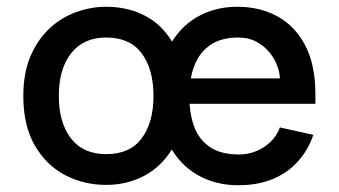

<svg xmlns="http://www.w3.org/2000/svg" viewBox="-20 -535 1003 568"><path d="M294 12Q228 12 172.5 -17Q117 -46 83 -104.5Q49 -163 49 -251Q49 -318 69.5 -367Q90 -416 124.5 -449Q159 -482 203.5 -498.5Q248 -515 294 -515Q361 -515 413.5 -486Q466 -457 496.5 -398.5Q527 -340 527 -251Q527 -163 495 -104.5Q463 -46 410.5 -17Q358 12 294 12ZM294 -79Q364 -79 399 -125.5Q434 -172 434 -251Q434 -331 399 -377.5Q364 -424 294 -424Q227 -424 190.5 -377.5Q154 -331 154 -251Q154 -172 190 -125.5Q226 -79 294 -79ZM685 13Q616 13 562.5 -18.5Q509 -50 479 -109Q449 -168 449 -251Q449 -335 479 -394Q509 -453 562 -484Q615 -515 682 -515Q749 -515 801 -486.5Q853 -458 883 -400.5Q913 -343 913 -257V-228H526V-303H808Q808 -317 801 -338Q794 -359 778.5 -378.5Q763 -398 739.5 -411Q716 -424 685 -424Q635 -424 603 -402.5Q571 -381 555.5 -342Q540 -303 540 -249Q540 -202 553.5 -163Q567 -124 599.5 -101Q632 -78 688 -78Q713 -78 737 -87.5Q761 -97 780 -115Q799 -133 808 -158L907 -136Q891 -90 860.5 -56.5Q830 -23 786 -5Q742 13 685 13Z"/></svg>

Font: Inclusive Sans Medium
Style: Regular
Weight: 500
Designer: Olivia King
Foundry: Olivia King
Version: Version 2.004